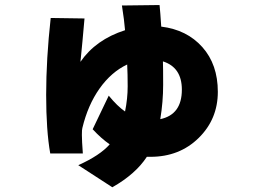

<svg xmlns="http://www.w3.org/2000/svg" viewBox="-20 -666 1040 782"><path d="M186.5 -592.8 324.2 -590.8Q320.3 -543 315.9 -498.5Q311.5 -454.1 309.6 -433.6L307.6 -414.1Q370.1 -504.9 489.3 -543Q486.3 -582 476.6 -643.6L629.9 -645.5Q632.8 -618.2 636.7 -557.6Q741.2 -544.9 804.2 -474.1Q867.2 -403.3 867.2 -292Q867.2 -180.7 789.1 -104Q710.9 -27.3 592.8 -27.3H578.1Q532.2 43 437.5 96.7L298.8 6.8Q387.7 -33.2 426.8 -78.1Q392.6 -101.6 357.4 -139.6L422.9 -276.4Q458 -233.4 489.3 -211.9Q500 -264.6 500 -314.5Q500 -364.3 498 -403.3Q433.6 -373 385.7 -305.7Q337.9 -238.3 315.4 -144.5Q313.5 -139.6 313.5 -116.2Q313.5 -92.8 317.4 -41H184.6Q168 -134.8 168 -279.8Q168 -424.8 186.5 -592.8ZM632.8 -180.7Q720.7 -199.2 720.7 -300.8Q720.7 -391.6 643.6 -416Q644.5 -390.6 644.5 -320.8Q644.5 -251 632.8 -180.7Z"/></svg>

Font: GenEi M Gothic v2 Heavy
Style: Regular
Weight: 800
Version: Version 2.0